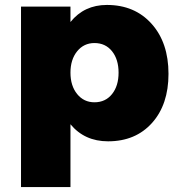

<svg xmlns="http://www.w3.org/2000/svg" viewBox="-20 -571 728 785"><path d="M417 -550.8Q530.8 -550.8 599.9 -473.6Q668.9 -396.5 668.9 -269Q668.9 -143.6 601.6 -68.4Q534.2 6.8 421.9 6.8Q325.7 6.8 268.1 -63V193.8H65.9V-543.9H268.1V-481Q324.2 -550.8 417 -550.8ZM366.2 -152.8Q411.1 -152.8 438 -186.3Q464.8 -219.7 464.8 -273.9Q464.8 -328.1 438 -361.6Q411.1 -395 366.2 -395Q322.8 -395 295.4 -361.3Q268.1 -327.6 268.1 -273.9Q268.1 -220.2 295.4 -186.5Q322.8 -152.8 366.2 -152.8Z"/></svg>

Font: Montserrat arm ExtraBold
Style: Regular
Weight: 800
Designer: Julieta Ulanovsky
Foundry: Julieta Ulanovsky
Version: Version 6.000;PS 006.000;hotconv 1.0.88;makeotf.lib2.5.64775